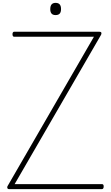

<svg xmlns="http://www.w3.org/2000/svg" viewBox="-20 -1317 774 1337"><path d="M43 0Q37 0 34 -3Q31 -6 30.5 -10.5Q30 -15 32 -20L634 -1061H78Q74 -1061 70.5 -1065Q67 -1069 67 -1079Q67 -1088 70.5 -1092Q74 -1096 78 -1096H672Q683 -1096 685.5 -1090Q688 -1084 684 -1075L82 -35H690Q695 -35 698.5 -31.5Q702 -28 702 -19Q702 -9 698.5 -4.5Q695 0 690 0ZM367 -1212Q348 -1212 339 -1222.5Q330 -1233 330 -1253Q330 -1276 339.5 -1286.5Q349 -1297 367 -1297Q386 -1297 395.5 -1286.5Q405 -1276 405 -1254Q405 -1232 395.5 -1222Q386 -1212 367 -1212Z"/></svg>

Font: Playwrite FR Moderne Thin
Style: Regular
Weight: 250
Version: Version 1.002